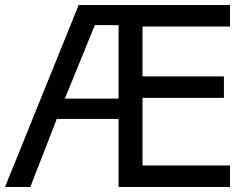

<svg xmlns="http://www.w3.org/2000/svg" viewBox="-39 -747 972 767"><path d="M879.9 -85.9H530.3V-356H855.5V-441.9H530.3V-641.1H879.9V-727.1H275.4L-19 0H82L188 -272H434.6V0H879.9ZM220.2 -353 339.8 -646.5H434.6V-353Z"/></svg>

Font: SG Kara
Style: Regular
Weight: 400
Designer: Damoon Khanjanzadeh
Version: Version 1.000